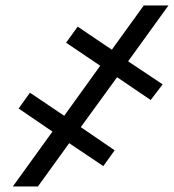

<svg xmlns="http://www.w3.org/2000/svg" viewBox="-20 -675 630 695"><path d="M272.5 -214.8 395 -130.9 354 -73.7 230.5 -156.7 117.2 0H26.4L169.9 -198.7L47.4 -282.2L88.4 -339.4L212.4 -255.9L342.8 -437L219.2 -520.5L261.2 -578.6L384.8 -495.1L500.5 -655.3H589.8L443.8 -453.1L568.8 -369.6L525.4 -313L403.8 -395.5Z"/></svg>

Font: Roboto Mono
Style: Bold Italic
Weight: 700
Designer: Google
Version: Version 2.000985; 2015; ttfautohint (v1.3)